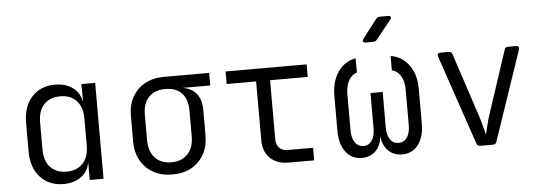

<svg xmlns="http://www.w3.org/2000/svg" viewBox="-51 -936 3101 1097"><g transform="rotate(-5 1500.0 -387.5)"><path d="M273 10Q191 10 140.5 -44.5Q90 -99 90 -193V-356Q90 -450 140 -505Q190 -560 273 -560Q332 -560 372.5 -531.5Q413 -503 423 -453H425L424 -550H503V0H424V-97H423Q413 -47 373 -18.5Q333 10 273 10ZM298 -59Q356 -59 390 -95.5Q424 -132 424 -197V-353Q424 -418 390.5 -454.5Q357 -491 298 -491Q238 -491 204 -455Q170 -419 170 -353V-197Q170 -131 204 -95Q238 -59 298 -59Z M898 10Q835 10 788.5 -16Q742 -42 716 -88.5Q690 -135 690 -197V-345Q690 -407 716 -453Q742 -499 788.5 -524.5Q835 -550 898 -550H1157V-478H1002V-477Q1050 -470 1077.5 -435Q1105 -400 1105 -345V-197Q1105 -135 1079.5 -88.5Q1054 -42 1007.5 -16Q961 10 898 10ZM898 -60Q958 -60 992 -97Q1026 -134 1026 -197V-345Q1026 -409 994 -444.5Q962 -480 898 -480Q838 -480 804 -444.5Q770 -409 770 -345V-197Q770 -134 804 -97Q838 -60 898 -60Z M1565 0Q1498 0 1459 -37.5Q1420 -75 1420 -140V-478H1251V-550H1716V-478H1500V-140Q1500 -108 1517.5 -90Q1535 -72 1565 -72H1711V0Z M1984 10Q1926 10 1892 -35Q1858 -80 1858 -157V-356Q1858 -439 1896 -494Q1934 -549 1998 -560V-478Q1969 -471 1951 -439Q1933 -407 1933 -360V-152Q1933 -108 1951 -82.5Q1969 -57 2000 -57Q2030 -57 2047.5 -82.5Q2065 -108 2065 -152V-355H2135V-152Q2135 -108 2152.5 -82.5Q2170 -57 2200 -57Q2231 -57 2249 -82.5Q2267 -108 2267 -152V-360Q2267 -405 2248 -436Q2229 -467 2198 -474V-556Q2264 -545 2303 -491Q2342 -437 2342 -356V-157Q2342 -80 2308 -35Q2274 10 2216 10Q2166 10 2134.5 -22Q2103 -54 2099 -108Q2096 -53 2064.5 -21.5Q2033 10 1984 10ZM2063 -645Q2053 -645 2049 -651Q2045 -657 2052 -667L2134 -774Q2142 -785 2155 -785H2204Q2215 -785 2218 -778.5Q2221 -772 2214 -763L2128 -656Q2120 -645 2107 -645Z M2664 0Q2648 0 2643 -14L2468 -529Q2465 -539 2469 -544.5Q2473 -550 2483 -550H2531Q2547 -550 2551 -536L2672 -169Q2682 -138 2689.5 -108Q2697 -78 2702 -61Q2706 -78 2713 -108Q2720 -138 2730 -169L2851 -536Q2855 -550 2870 -550H2917Q2927 -550 2931 -544.5Q2935 -539 2932 -529L2757 -14Q2752 0 2736 0Z"/></g></svg>

Font: Pitagon Sans Mono Light
Style: Regular
Weight: 300
Monospace: yes
Designer: Travis Tran
Foundry: Pitagon
Version: Version 1.001; ttfautohint (v1.8.4.7-5d5b);gftools[0.9.26]